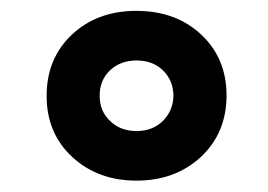

<svg xmlns="http://www.w3.org/2000/svg" viewBox="-20 -592 485 348"><path d="M179.2 -464.4Q160.6 -446.3 160.6 -418.5Q160.6 -390.6 179.7 -372.6Q198.2 -354.5 227.5 -354.5Q256.8 -354.5 275.4 -373Q293.9 -391.6 294.4 -418.9Q293.9 -446.3 275.4 -464.4Q256.8 -482.4 227.5 -482.4Q198.2 -482.4 179.2 -464.4ZM64.5 -418Q64.5 -486.3 110.4 -529.3Q156.2 -572.3 227.1 -572.3Q298.8 -572.3 344.7 -529.3Q390.6 -486.3 390.6 -418.9Q390.6 -351.6 344.7 -308.1Q297.9 -264.6 227.5 -264.6Q157.2 -264.6 110.8 -307.6Q64.5 -350.6 64.5 -418Z"/></svg>

Font: NotoSans-Bold
Style: Bold
Weight: 700
Designer: Monotype Design team
Foundry: Monotype Imaging Inc.
Version: Version 1.04